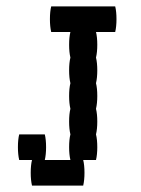

<svg xmlns="http://www.w3.org/2000/svg" viewBox="-20 -580 440 600"><path d="M340 -480H280Q284 -464 284 -440Q284 -417 280 -400Q284 -384 284 -360Q284 -337 280 -320Q284 -304 284 -280Q284 -257 280 -240Q284 -224 284 -200Q284 -177 280 -160Q284 -144 284 -120Q284 -97 280 -80H240Q244 -64 244 -40Q244 -17 240 0H80Q76 -17 76 -40Q76 -64 80 -80H40Q36 -97 36 -120Q36 -144 40 -160H120Q124 -144 124 -120Q124 -97 120 -80H200Q196 -97 196 -120Q196 -144 200 -160Q196 -177 196 -200Q196 -224 200 -240Q196 -257 196 -280Q196 -304 200 -320Q196 -337 196 -360Q196 -384 200 -400Q196 -417 196 -440Q196 -464 200 -480H140Q136 -497 136 -520Q136 -544 140 -560H340Q344 -544 344 -520Q344 -497 340 -480Z"/></svg>

Font: VT323
Style: Regular
Weight: 400
Monospace: yes
Designer: Peter Hull
Version: Version 2.000